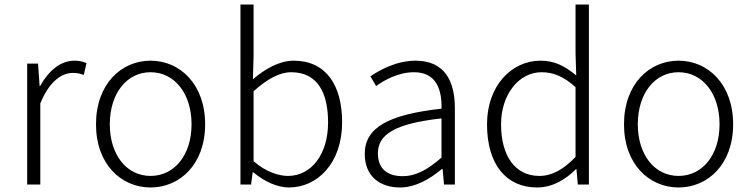

<svg xmlns="http://www.w3.org/2000/svg" viewBox="-20 -815 3314 848"><path d="M100 0H158V-358C198 -457 254 -493 301 -493C322 -493 333 -490 350 -484L362 -536C345 -544 329 -547 308 -547C246 -547 194 -501 157 -435H155L148 -534H100Z M645 13C774 13 886 -89 886 -266C886 -444 774 -547 645 -547C516 -547 404 -444 404 -266C404 -89 516 13 645 13ZM645 -38C540 -38 465 -130 465 -266C465 -403 540 -496 645 -496C750 -496 826 -403 826 -266C826 -130 750 -38 645 -38Z M1256 13C1381 13 1491 -93 1491 -275C1491 -440 1419 -547 1277 -547C1213 -547 1150 -510 1097 -465L1100 -568V-795H1042V0H1089L1096 -54H1099C1147 -13 1206 13 1256 13ZM1252 -38C1212 -38 1155 -55 1100 -103V-412C1160 -466 1215 -496 1266 -496C1384 -496 1429 -403 1429 -274C1429 -132 1354 -38 1252 -38Z M1746 13C1815 13 1878 -24 1931 -68H1935L1941 0H1989V-338C1989 -456 1944 -547 1816 -547C1730 -547 1656 -505 1616 -478L1641 -435C1679 -462 1739 -496 1809 -496C1910 -496 1932 -414 1930 -335C1696 -309 1591 -252 1591 -135C1591 -35 1660 13 1746 13ZM1758 -37C1698 -37 1649 -64 1649 -138C1649 -219 1720 -269 1930 -292V-119C1868 -65 1817 -37 1758 -37Z M2352 13C2422 13 2480 -24 2524 -68H2526L2532 0H2581V-795H2522V-579L2525 -482C2474 -523 2431 -547 2367 -547C2241 -547 2131 -438 2131 -266C2131 -86 2218 13 2352 13ZM2362 -38C2254 -38 2193 -128 2193 -266C2193 -397 2271 -496 2372 -496C2423 -496 2469 -478 2522 -430V-122C2469 -67 2419 -38 2362 -38Z M2977 13C3106 13 3218 -89 3218 -266C3218 -444 3106 -547 2977 -547C2848 -547 2736 -444 2736 -266C2736 -89 2848 13 2977 13ZM2977 -38C2872 -38 2797 -130 2797 -266C2797 -403 2872 -496 2977 -496C3082 -496 3158 -403 3158 -266C3158 -130 3082 -38 2977 -38Z"/></svg>

Font: Noto Sans SC Light
Style: Regular
Weight: 300
Designer: Ryoko NISHIZUKA 西塚涼子 (kana, bopomofo & ideographs); Paul D. Hunt (Latin, Greek & Cyrillic); Sandoll Communications 산돌커뮤니
Foundry: Adobe
Version: Version 2.004;hotconv 1.0.118;makeotfexe 2.5.65603